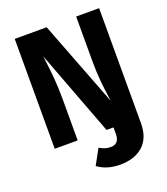

<svg xmlns="http://www.w3.org/2000/svg" viewBox="-162 -805 988 1138"><g transform="rotate(-20 332.0 -235.5)"><path d="M399 221.4Q316 221.4 258.8 179.2L311.6 82.8Q332.8 94.2 347.1 99.1Q361.4 104 382 104Q408.4 104 422.4 88.7Q436.4 73.4 436.4 42.6V-1H598V32.4Q598 124.6 544.8 173Q491.6 221.4 399 221.4ZM598 -693.2V0H392.4L189.2 -538.8Q189.8 -535 190.3 -530.7Q190.8 -526.4 191.4 -522Q200 -454.2 205.3 -394.1Q210.6 -334 210.6 -256V0H65.8V-693.2H267.2L475.2 -152.8Q474.6 -156.2 474.3 -160.1Q474 -164 473 -167.8Q464.6 -222.4 458.9 -282.3Q453.2 -342.2 453.2 -409V-693.2Z"/></g></svg>

Font: Firava
Style: Regular
Weight: 400
Designer: Carrois Corporate & Edenspiekermann AG
Foundry: Greg Finn Gibson
Version: Version 5.000